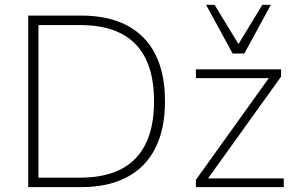

<svg xmlns="http://www.w3.org/2000/svg" viewBox="-20 -769 1219 789"><path d="M96 0V-705H313Q424 -705 501 -665Q578 -625 618 -546.5Q658 -468 658 -353Q658 -238 618 -159.5Q578 -81 501 -40.5Q424 0 313 0ZM138 -39H309Q461 -39 537 -118Q613 -197 613 -353Q613 -509 537 -587.5Q461 -666 309 -666H138ZM785 0V-30L1094 -461V-448H785V-484H1135V-454L825 -22V-36H1146V0ZM936 -549 827 -749H862L960 -588L1058 -749H1093L984 -549Z"/></svg>

Font: Nunito Sans 12pt ExtraLight
Style: Regular
Weight: 200
Designer: Vernon Adams
Foundry: Vernon Adams
Version: Version 3.101;gftools[0.9.27]